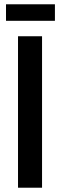

<svg xmlns="http://www.w3.org/2000/svg" viewBox="-20 -875 280 895"><path d="M64 -706H176V0H64ZM8 -855H236V-778H8Z"/></svg>

Font: Lineal Medium
Style: Regular
Weight: 600
Designer: Created by Frank Adebiaye with contributions from Anton Moglia & Ariel Martín Pérez
Created by Frank ADEBIAYE with FontF
Foundry: Velvetyne Type Foundry
Version: Version 2.000